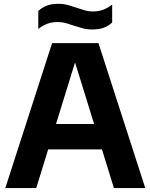

<svg xmlns="http://www.w3.org/2000/svg" viewBox="-20 -960 768 980"><path d="M7 0 246 -740H482.5L721.5 0H561.5L354.5 -669H371.5L165 0ZM173 -197.5 208 -327H520L554.5 -197.5ZM450 -809.5Q423.5 -809.5 400.5 -816Q377.5 -822.5 355.5 -829.5Q336 -836.5 316.2 -842Q296.5 -847.5 275 -847.5Q244.5 -847.5 221.5 -838.8Q198.5 -830 175.5 -812.5V-904Q195.5 -922.5 219.8 -931.5Q244 -940.5 278 -940.5Q305 -940.5 328 -934Q351 -927.5 372.5 -920Q392.5 -913 412.2 -907.2Q432 -901.5 453 -901.5Q483.5 -901.5 506.5 -910.2Q529.5 -919 552.5 -936.5V-845Q533 -827 508.5 -818.2Q484 -809.5 450 -809.5Z"/></svg>

Font: Encode Sans SC
Style: Bold
Weight: 700
Version: Version 3.002